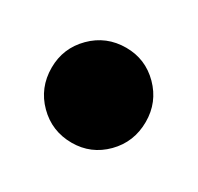

<svg xmlns="http://www.w3.org/2000/svg" viewBox="-58 -232 320 310"><g transform="rotate(30 102.0 -77.5)"><path d="M101.5 10.5Q64.5 10.5 38.8 -15.2Q13 -41 13 -78.5Q13 -115 38.8 -140.8Q64.5 -166.5 101.5 -166.5Q137.5 -166.5 163 -140.8Q188.5 -115 188.5 -78.5Q188.5 -41 163 -15.2Q137.5 10.5 101.5 10.5Z"/></g></svg>

Font: Anybody Condensed ExtraBold
Style: Regular
Weight: 800
Width: 3
Designer: Tyler Finck
Foundry: Etcetera Type Company
Version: Version 1.010; ttfautohint (v1.8.3) -l 8 -r 50 -G 200 -x 14 